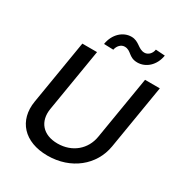

<svg xmlns="http://www.w3.org/2000/svg" viewBox="-214 -1080 1165 1240"><g transform="rotate(30 369.0 -459.5)"><path d="M622.9 -727.3 545.1 -257.8C529.1 -159.1 449.2 -88.1 338.4 -88.1C227.6 -88.1 171.2 -159.1 187.1 -257.8L264.9 -727.3H155.2L76 -248.9C50.8 -96.2 146.7 12.1 321.4 12.1C495.7 12.1 628.6 -96.2 653.8 -248.9L733 -727.3ZM277.7 -795.5 348 -793.3C353.7 -824.2 376.4 -847.3 402.7 -847.3C453.1 -847.3 456.7 -799 523.4 -799C585.9 -799.4 642.4 -847.3 655.2 -926.5L585.9 -931.1C581.7 -900.2 558.2 -876.8 531.2 -876.8C483.7 -876.8 466.6 -924.7 408.7 -924.7C346.6 -924.7 290.1 -873.9 277.7 -795.5Z"/></g></svg>

Font: Magic Ui Pro Medium
Style: Italic
Weight: 500
Italic angle: -9.39999°
Designer: Stefan Endress, Andreas Faust
Version: Version 1.000;FEAKit 1.0